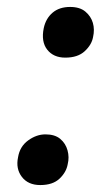

<svg xmlns="http://www.w3.org/2000/svg" viewBox="-20 -522 320 553"><path d="M168 -356Q134 -356 116 -379Q98 -402 106 -441Q112 -469 131.5 -485.5Q151 -502 182 -502Q210 -502 226 -488.5Q242 -475 247.5 -456Q253 -437 248 -415Q244 -393 224 -374.5Q204 -356 168 -356ZM96 11Q61 11 43 -12.5Q25 -36 32 -69Q37 -100 61 -117.5Q85 -135 111 -135Q138 -135 153.5 -122Q169 -109 174.5 -89Q180 -69 175 -49Q171 -26 151.5 -7.5Q132 11 96 11Z"/></svg>

Font: Shantell Sans
Style: Italic
Weight: 400
Italic angle: -11°
Designer: Stephen Nixon, Anya Danilova, Shantell Martin
Foundry: Arrow Type
Version: Version 1.011;[c5ecc13dd]